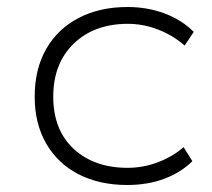

<svg xmlns="http://www.w3.org/2000/svg" viewBox="-20 -520 605 548"><path d="M343 8Q264 8 204.5 -22.5Q145 -53 112 -110Q79 -167 79 -244Q79 -323 112 -380.5Q145 -438 205 -469Q265 -500 344 -500Q401 -500 450 -481.5Q499 -463 533 -429L507 -390Q474 -419 431.5 -435.5Q389 -452 345 -452Q249 -452 190.5 -395.5Q132 -339 132 -244Q132 -149 190.5 -95Q249 -41 344 -41Q389 -41 431 -57Q473 -73 504 -100L529 -60Q497 -28 449.5 -10Q402 8 343 8Z"/></svg>

Font: Nunito Sans 7pt SemiExpanded ExtraLight
Style: Regular
Weight: 250
Width: 6
Designer: Vernon Adams
Foundry: Vernon Adams
Version: Version 3.101;gftools[0.9.27]